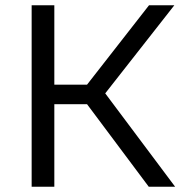

<svg xmlns="http://www.w3.org/2000/svg" viewBox="-20 -708 711 728"><path d="M100 -688V0H186V-313H310L544 0H644L379 -354L641 -688H545L310 -387H186V-688Z"/></svg>

Font: Saira UNSAM
Style: Regular
Weight: 400
Designer: Hector Gatti with collaboration of the Omnibus-Type team
Foundry: Omnibus-Type
Version: Version 0.072;PS 000.072;hotconv 1.0.88;makeotf.lib2.5.64775